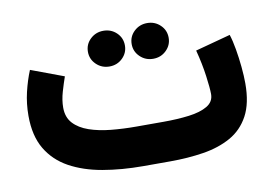

<svg xmlns="http://www.w3.org/2000/svg" viewBox="-62 -627 1028 724"><g transform="rotate(-10 452.0 -264.5)"><path d="M535.2 0H432.1Q349.1 0 277.6 -12.5Q206.1 -24.9 152.3 -54.4Q98.6 -84 68.6 -134.5Q38.6 -185.1 38.6 -261.7Q38.6 -308.1 48.8 -351.6Q59.1 -395 74.2 -431.6L199.7 -384.8Q191.4 -361.3 182.1 -329.8Q172.9 -298.3 172.9 -269.5Q172.9 -232.4 194.3 -209.2Q215.8 -186 252.4 -173.3Q289.1 -160.6 335.4 -156Q381.8 -151.4 432.1 -151.4H536.6Q589.8 -151.4 634 -157Q678.2 -162.6 704.6 -178.2Q731 -193.8 731 -223.1Q731 -245.1 724.6 -292.7Q718.3 -340.3 704.1 -394.5L838.9 -430.7Q846.7 -407.2 852.5 -373.3Q858.4 -339.4 861.8 -304Q865.2 -268.6 865.2 -240.2Q865.2 -164.6 839.6 -117.2Q814 -69.8 768.6 -44.4Q723.1 -19 663.3 -9.5Q603.5 0 535.2 0ZM468.8 -460.4Q468.8 -489.3 489.5 -509Q510.3 -528.8 539.6 -528.8Q569.3 -528.8 589.8 -509Q610.4 -489.3 610.4 -460.4Q610.4 -432.1 589.8 -412.1Q569.3 -392.1 539.6 -392.1Q510.3 -392.1 489.5 -412.1Q468.8 -432.1 468.8 -460.4ZM301.3 -460.4Q301.3 -489.3 322 -509Q342.8 -528.8 372.1 -528.8Q401.9 -528.8 422.4 -509Q442.9 -489.3 442.9 -460.4Q442.9 -432.1 422.4 -412.1Q401.9 -392.1 372.1 -392.1Q342.8 -392.1 322 -412.1Q301.3 -432.1 301.3 -460.4Z"/></g></svg>

Font: Vazirmatn RD Black
Style: Regular
Weight: 900
Designer: Saber Rastikerdar
Foundry: Saber Rastikerdar
Version: Version 32.102